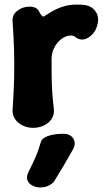

<svg xmlns="http://www.w3.org/2000/svg" viewBox="-20 -539 457 838"><path d="M124 19Q101 19 79.5 9Q58 -1 45.5 -19.5Q33 -38 35 -62Q40 -131 41.5 -192Q43 -253 41.5 -314Q40 -375 35 -444Q32 -474 55.5 -492Q79 -510 109 -510Q127 -510 137.5 -503.5Q148 -497 153 -484Q159 -474 163.5 -469.5Q168 -465 173 -468Q180 -472 192 -480Q204 -488 221.5 -497Q239 -506 262.5 -512.5Q286 -519 315 -519Q325 -519 334 -518.5Q343 -518 350 -517Q381 -513 398.5 -487Q416 -461 402 -421Q396 -402 381 -387Q366 -372 348 -367.5Q330 -363 312 -375Q308 -379 302 -381.5Q296 -384 290 -384Q269 -384 249 -369.5Q229 -355 217 -331.5Q205 -308 205 -279Q205 -237 205.5 -203.5Q206 -170 208 -137.5Q210 -105 215 -64Q218 -40 206 -21Q194 -2 172 8.5Q150 19 124 19ZM219 248Q212 261 194.5 270Q177 279 157 279H153Q137 279 121.5 271Q106 263 100 248Q94 233 104 212Q124 173 135.5 146Q147 119 158 82Q161 69 175.5 61Q190 53 210.5 49Q231 45 251 45H258Q278 45 290.5 55Q303 65 305.5 81Q308 97 298 114Q276 153 259 182Q242 211 219 248Z"/></svg>

Font: Winky Sans
Style: Bold
Weight: 700
Designer: Simon Atzbach
Foundry: typofactur
Version: Version 1.205